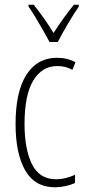

<svg xmlns="http://www.w3.org/2000/svg" viewBox="-20 -784 360 814"><path d="M214 10Q128 10 87 -61.5Q46 -133 46 -258Q46 -395 92 -467Q138 -539 221 -539Q266 -539 300 -520L287 -488Q258 -504 223 -504Q158 -504 121 -442.5Q84 -381 84 -259Q84 -152 115.5 -88Q147 -24 218 -24Q257 -24 298 -43V-8Q280 0 257.5 5Q235 10 214 10ZM190 -606Q177 -630 161 -658.5Q145 -687 129 -713Q113 -739 101 -756V-764H123Q142 -740 165 -708Q188 -676 207 -644Q228 -677 247.5 -704Q267 -731 293 -764H314V-756Q292 -724 267.5 -682.5Q243 -641 225 -606Z"/></svg>

Font: Noto Sans Gujarati UI ExtraCondensed ExtraLight
Style: Regular
Weight: 200
Width: 2
Designer: Jelle Bosma - Monotype Design Team, Universal Thirst
Foundry: Monotype Imaging Inc.
Version: Version 2.106; ttfautohint (v1.8.4.7-5d5b)